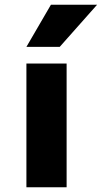

<svg xmlns="http://www.w3.org/2000/svg" viewBox="-20 -787 428 807"><path d="M194 -767H388L231 -590H91ZM91 0V-520H260V0Z"/></svg>

Font: Mplus 1p ExtraBold
Style: Regular
Weight: 800
Version: Version 1.061